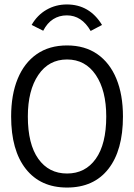

<svg xmlns="http://www.w3.org/2000/svg" viewBox="-20 -831 603 862"><path d="M281 11Q162 11 96 -72.5Q30 -156 30 -308Q30 -406 59.5 -477.5Q89 -549 145 -588Q201 -627 281 -627Q361 -627 417 -588Q473 -549 502.5 -477.5Q532 -406 532 -308Q532 -156 466.5 -72.5Q401 11 281 11ZM281 -52Q363 -52 410 -118Q457 -184 457 -308Q457 -425 410 -494.5Q363 -564 281 -564Q199 -564 152 -494.5Q105 -425 105 -308Q105 -184 152 -118Q199 -52 281 -52ZM174 -693 122 -719Q147 -763 188.5 -787Q230 -811 280 -811Q382 -811 438 -719L387 -692Q347 -762 280 -762Q246 -762 219 -745Q192 -728 174 -693Z"/></svg>

Font: Inconsolata SemiExpanded Thin
Style: Regular
Weight: 100
Width: 6
Monospace: yes
Designer: Raph Levien, Cyreal, Brenton Simpson
Foundry: Raph Levien, Cyreal, Google
Version: Version 3.100; ttfautohint (v1.8.4.7-5d5b)